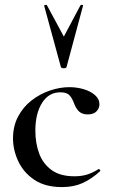

<svg xmlns="http://www.w3.org/2000/svg" viewBox="-20 -750 460 782"><path d="M233 12Q164 12 120 -17.5Q76 -47 54.5 -93Q33 -139 33 -186Q33 -236 53.5 -275Q74 -314 108 -340.5Q142 -367 182.5 -381Q223 -395 263 -395Q292 -395 320 -387Q348 -379 366.5 -363Q385 -347 385 -325Q385 -309 373 -296.5Q361 -284 337 -284Q315 -284 302.5 -295.5Q290 -307 282 -328Q274 -350 263 -362Q252 -374 226 -374Q178 -374 151 -330.5Q124 -287 124 -218Q124 -167 139.5 -125Q155 -83 190 -57.5Q225 -32 283 -32Q312 -32 334.5 -39Q357 -46 381 -61Q383 -63 386.5 -59Q390 -55 388 -53Q353 -21 316.5 -4.5Q280 12 233 12ZM160 -726Q159 -729 164.5 -730Q170 -731 171 -729L240 -601L308 -729Q310 -731 315 -730Q320 -729 318 -726L251 -477Q250 -472 240 -472Q230 -472 228 -477Z"/></svg>

Font: Cormorant Light SemiBold
Style: Regular
Weight: 600
Version: Version 4.000